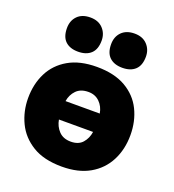

<svg xmlns="http://www.w3.org/2000/svg" viewBox="-136 -842 870 962"><g transform="rotate(20 299.0 -361.0)"><path d="M301.5 14.5Q205.5 14.5 144.8 -22.8Q84 -60 55 -120.5Q26 -181 26 -251Q26 -326 56 -385.8Q86 -445.5 146.5 -480.5Q207 -515.5 297.5 -515.5Q391 -515.5 451.8 -480.2Q512.5 -445 542 -385Q571.5 -325 571.5 -251Q571.5 -175 540.5 -114.8Q509.5 -54.5 449.5 -20Q389.5 14.5 301.5 14.5ZM300.5 -383Q259 -383 236 -359.2Q213 -335.5 207.5 -300.5H390Q384 -336.5 360.2 -359.8Q336.5 -383 300.5 -383ZM301 -118.5Q342 -118.5 363.5 -143Q385 -167.5 390 -202.5H208Q214 -167.5 237.2 -143Q260.5 -118.5 301 -118.5ZM417 -554.5Q373.5 -554.5 349 -577.5Q324.5 -600.5 324.5 -647Q324.5 -687 349.2 -712Q374 -737 418 -737Q461 -737 485.5 -711Q510 -685 510 -647Q510 -600.5 485.5 -577.5Q461 -554.5 417 -554.5ZM181 -554.5Q137.5 -554.5 113.2 -577.5Q89 -600.5 89 -647Q89 -687 113.5 -712Q138 -737 182 -737Q225 -737 249.5 -711Q274 -685 274 -647Q274 -600.5 249.5 -577.5Q225 -554.5 181 -554.5Z"/></g></svg>

Font: Heraclito ExtraBold
Style: Regular
Weight: 800
Designer: Kostas Bartsokas (font) & Cristiano Sobral (main changes)
Foundry: Kostas Bartsokas (font) & Cristiano Sobral (main changes)
Version: Version 1.00;July 8, 2020;FontCreator 13.0.0.2655 64-bit